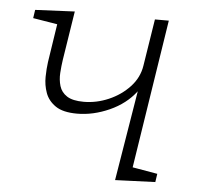

<svg xmlns="http://www.w3.org/2000/svg" viewBox="-44 -573 640 620"><g transform="rotate(5 276.0 -262.5)"><path d="M351 3 399 -289Q367 -247 314.5 -223.5Q262 -200 210 -200Q164 -200 140 -216.5Q116 -233 107 -258Q98 -283 98.5 -310Q99 -337 102 -358L121 -482L42 -495L46 -522L174 -528L149 -369Q146 -349 144.5 -326.5Q143 -304 149 -284Q155 -264 173.5 -252Q192 -240 228 -240Q269 -240 308.5 -257Q348 -274 376 -304Q404 -334 410 -373L434 -525H479L404 -43L485 -29L481 -2Z"/></g></svg>

Font: Bitter Light
Style: Italic
Weight: 300
Italic angle: -9°
Designer: Sol Matas, and Bitter project Authors
Foundry: Sol Matas
Version: Version 2.001